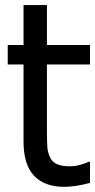

<svg xmlns="http://www.w3.org/2000/svg" viewBox="-20 -722 374 753"><path d="M72.3 -167V-469.2H10.3V-545.4H72.3V-702.1H164.1V-545.4H333V-469.2H164.1V-210Q164.1 -161.1 166 -141.4Q168 -121.6 176.8 -104Q185.1 -86.4 203.6 -78.1Q222.2 -69.8 253.9 -69.8Q273.4 -69.8 294.2 -75.4Q314.9 -81.1 327.6 -87.4H333V-4.9Q277.3 10.7 231.4 10.7Q154.3 10.7 113.3 -33Q72.3 -76.7 72.3 -167Z"/></svg>

Font: SG Kara Bold
Style: Regular
Weight: 400
Designer: Damoon Khanjanzadeh
Version: Version 1.000